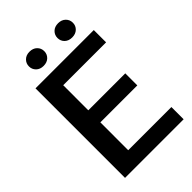

<svg xmlns="http://www.w3.org/2000/svg" viewBox="-257 -979 1078 1078"><g transform="rotate(-45 282.5 -440.0)"><path d="M537.6 -97.2V0H72.3V-710.9H535.2V-613.3H194.8V-414.1H488.3V-318.4H194.8V-97.2ZM133.3 -823.7Q133.3 -847.7 149.9 -864Q166.5 -880.4 193.8 -880.4Q221.7 -880.4 238.3 -864Q254.9 -847.7 254.9 -823.7Q254.9 -800.3 238.3 -783.9Q221.7 -767.6 193.8 -767.6Q166.5 -767.6 149.9 -783.9Q133.3 -800.3 133.3 -823.7ZM359.4 -823.2Q359.4 -847.2 376 -863.5Q392.6 -879.9 420.4 -879.9Q447.8 -879.9 464.6 -863.5Q481.4 -847.2 481.4 -823.2Q481.4 -799.3 464.6 -783.2Q447.8 -767.1 420.4 -767.1Q392.6 -767.1 376 -783.2Q359.4 -799.3 359.4 -823.2Z"/></g></svg>

Font: Vazirmatn RD UI FD Medium
Style: Regular
Weight: 500
Designer: Saber Rastikerdar
Foundry: Saber Rastikerdar
Version: Version 33.003